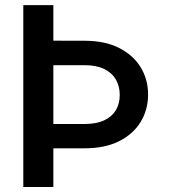

<svg xmlns="http://www.w3.org/2000/svg" viewBox="-20 -748 691 768"><path d="M73.2 -727.5H193.4V0H73.2ZM129.9 -585.4 317.9 -585Q399.9 -585 456.5 -556.2Q513.2 -527.3 542.7 -478.8Q572.3 -430.2 572.3 -370.1Q572.3 -309.1 542.7 -260.5Q513.2 -211.9 456.5 -183.3Q399.9 -154.8 317.9 -154.8H129.9V-252H317.9Q365.2 -252 396.5 -266.6Q427.7 -281.2 443.4 -307.4Q459 -333.5 459 -368.2Q459 -402.8 443.4 -429.9Q427.7 -457 396.5 -472.2Q365.2 -487.3 317.9 -487.3H129.9Z"/></svg>

Font: Inter
Style: 540
Weight: 540
Designer: Rasmus Andersson
Foundry: rsms
Version: Version 4.001;git-66647c0bb